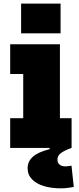

<svg xmlns="http://www.w3.org/2000/svg" viewBox="-20 -806 428 1046"><path d="M306.5 -162H370V0H35.5V-162H106.5V-403H35.5V-565H306.5ZM95 -786.5H310V-624.5H95ZM369.5 96.5 382 212.5Q369.5 214.5 352 217.2Q334.5 220 311.5 220Q260 220 219.2 207.8Q178.5 195.5 154.5 171Q130.5 146.5 130.5 110.5Q130.5 73 159.5 47.5Q188.5 22 250.5 6.5V-31.5L368.5 0Q327.5 15.5 310.2 29.2Q293 43 293 63.5Q293 81.5 305 91Q317 100.5 337 100.5Q345.5 100.5 353.8 99Q362 97.5 369.5 96.5Z"/></svg>

Font: Hepta Slab ExtraBold
Style: Regular
Weight: 800
Designer: Michael LaGattuta
Foundry: Michael LaGattuta
Version: Version 1.102